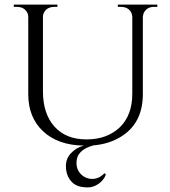

<svg xmlns="http://www.w3.org/2000/svg" viewBox="-20 -620 740 836"><path d="M313 89C313 51 338 26 387 13C387 13 387 13 387 13C432 9 470 -3 502 -22C502 -22 502 -22 502 -22C569 -61 602 -124 602 -211C602 -211 602 -548 602 -548C602 -548 602 -548 602 -548C603 -556 605 -563 609 -569C609 -569 609 -569 609 -569C618 -583 632 -590 650 -590C650 -590 665 -590 665 -590C665 -590 665 -600 665 -600C665 -600 493 -600 493 -600C493 -600 493 -590 493 -590C493 -590 508 -590 508 -590C508 -590 508 -590 508 -590C521 -590 533 -586 542 -578C551 -570 555 -560 556 -547C556 -547 556 -211 556 -211C556 -211 556 -211 556 -211C556 -150 538 -101 502 -66C465 -31 417 -13 357 -13C296 -13 250 -32 217 -69C184 -106 167 -157 167 -222C167 -222 167 -547 167 -547C167 -547 167 -547 167 -547C167 -559 172 -569 181 -578C190 -586 202 -590 215 -590C215 -590 230 -590 230 -590C230 -590 230 -600 230 -600C230 -600 40 -600 40 -600C40 -600 40 -590 40 -590C40 -590 55 -590 55 -590C55 -590 55 -590 55 -590C68 -590 80 -586 89 -578C98 -569 103 -559 103 -547C103 -547 103 -210 103 -210C103 -210 103 -210 103 -210C103 -142 125 -88 168 -48C211 -8 270 13 345 14C345 14 345 14 345 14C322 20 304 31 289 47C274 63 267 82 267 103C267 125 272 144 282 159C292 174 304 184 318 189C331 194 346 196 363 196C380 196 396 190 411 179C411 179 411 179 411 179C425 169 435 156 441 140C441 140 435 134 435 134C435 134 435 134 435 134C419 151 401 159 382 159C363 159 346 152 333 139C320 126 313 109 313 89C313 89 313 89 313 89Z"/></svg>

Font: Cinzel Utterance
Style: Regular
Weight: 500
Designer: Natanael Gama
Foundry: ""
Version: ""